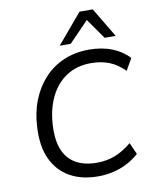

<svg xmlns="http://www.w3.org/2000/svg" viewBox="-100 -1013 889 1098"><g transform="rotate(-10 344.5 -464.0)"><path d="M381 9Q286 9 217.5 -29.5Q149 -68 114 -142.5Q79 -217 85 -327Q89 -413 117 -483.5Q145 -554 193 -606Q241 -658 307 -686Q373 -714 454 -714Q528 -714 587 -690.5Q646 -667 684 -625L645 -557Q605 -598 558 -617Q511 -636 451 -636Q369 -636 309 -597Q249 -558 214.5 -487.5Q180 -417 175 -324Q170 -235 194 -179Q218 -123 267.5 -96Q317 -69 387 -69Q444 -69 492 -87.5Q540 -106 590 -147L620 -79Q589 -51 550.5 -31Q512 -11 469 -1Q426 9 381 9ZM293 -765 438 -937H515L618 -765H554L471 -883L357 -765Z"/></g></svg>

Font: Nunito Sans 10pt
Style: Italic
Weight: 400
Italic angle: -9°
Designer: Vernon Adams
Foundry: Vernon Adams
Version: Version 3.101;gftools[0.9.27]